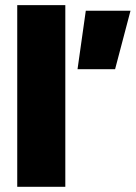

<svg xmlns="http://www.w3.org/2000/svg" viewBox="-20 -714 519 734"><path d="M276.4 -449.5 308 -673H478.9L420 -449.5ZM45.9 0V-694.5H229.7V0Z"/></svg>

Font: TitilliumWeb ExtraLight
Style: Regular
Weight: 400
Designer: Mohamed Gaber, Accademia di Belle Arti di Urbino and others
Foundry: Kief Type Foundry, Accademia di Belle Arti di Urbino and others
Version: Version 3.000; ttfautohint (v1.8.2)